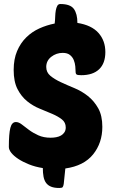

<svg xmlns="http://www.w3.org/2000/svg" viewBox="-20 -831 568 955"><path d="M48 -483Q48 -537 65 -577Q82 -617 110.5 -645Q139 -673 175.5 -689.5Q212 -706 252 -714Q254 -730 254.5 -747.5Q255 -765 257.5 -779Q260 -793 265 -802Q270 -811 280 -811Q330 -811 347.5 -786.5Q365 -762 365 -717Q435 -706 469.5 -667.5Q504 -629 504 -572Q504 -516 473 -486.5Q442 -457 384 -457Q366 -457 361 -460.5Q356 -464 356 -475Q356 -485 354.5 -501Q353 -517 347 -532Q341 -547 328 -557.5Q315 -568 292 -568Q260 -568 235 -548.5Q210 -529 210 -498Q210 -471 230.5 -454Q251 -437 282 -422.5Q313 -408 349.5 -393Q386 -378 417 -353.5Q448 -329 468.5 -292.5Q489 -256 489 -200Q489 -120 443 -63Q397 -6 305 7L297 84Q295 96 291.5 100Q288 104 275 104Q250 104 234 97.5Q218 91 209 78.5Q200 66 196.5 47.5Q193 29 193 5Q155 -1 124 -13.5Q93 -26 71 -40.5Q49 -55 36.5 -70.5Q24 -86 24 -100Q24 -166 31.5 -195Q39 -224 59 -224Q73 -224 88.5 -212Q104 -200 124 -185Q144 -170 170.5 -158Q197 -146 232 -146Q246 -146 259.5 -148.5Q273 -151 283.5 -157Q294 -163 300.5 -173Q307 -183 307 -197Q307 -222 288 -237Q269 -252 240 -264.5Q211 -277 177.5 -290.5Q144 -304 115 -327.5Q86 -351 67 -388Q48 -425 48 -483Z"/></svg>

Font: Poetsen One
Style: Regular
Weight: 400
Designer: Pablo Impallari, Rodrigo Fuenzalida
Foundry: Pablo Impallari, Rodrigo Fuenzalida
Version: Version 1.001; ttfautohint (v0.93) -l 8 -r 50 -G 200 -x 14 -